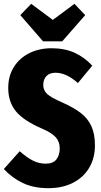

<svg xmlns="http://www.w3.org/2000/svg" viewBox="-23 -965 528 1003"><path d="M459 -622 384 -531Q324 -585 267 -585Q236 -585 219.5 -567.5Q203 -550 203 -521Q203 -493 223.5 -474Q244 -455 304 -429Q364 -402 400 -374Q436 -346 454.5 -305.5Q473 -265 473 -205Q473 -140 443.5 -89.5Q414 -39 359 -10.5Q304 18 230 18Q152 18 96 -9Q40 -36 -3 -82L80 -175Q116 -143 148 -126.5Q180 -110 216 -110Q254 -110 271.5 -132Q289 -154 289 -190Q289 -224 269 -247Q249 -270 199 -292Q101 -334 60.5 -383Q20 -432 20 -506Q20 -568 49.5 -615Q79 -662 130.5 -687.5Q182 -713 246 -713Q314 -713 365.5 -690Q417 -667 459 -622ZM422 -886 302 -749H202L83 -886L140 -945L253 -861L366 -945Z"/></svg>

Font: Fira Sans Compressed ExtraBold
Style: Regular
Weight: 800
Width: 1
Designer: bBox Type GmbH & Carrois Corporate GbR & Edenspiekermann AG
Foundry: bBox Type GmbH & Carrois Corporate GbR & Edenspiekermann AG
Version: Version 4.301